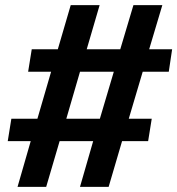

<svg xmlns="http://www.w3.org/2000/svg" viewBox="-20 -724 687 744"><path d="M24 -264H125L178 -446H89L103 -533H204L254 -704H366L316 -533H446L497 -704H609L558 -533H647L634 -446H533L479 -264H568L554 -177H453L401 0H290L341 -177H211L159 0H48L99 -177H10ZM237 -264H367L421 -446H290Z"/></svg>

Font: Bitter
Style: Bold Italic
Weight: 700
Italic angle: -9°
Designer: Sol Matas, and Bitter project Authors
Foundry: Sol Matas
Version: Version 2.001